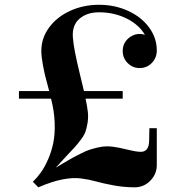

<svg xmlns="http://www.w3.org/2000/svg" viewBox="-20 -780 743 812"><path d="M119.1 -11.2Q137.2 -28.8 152.8 -50.5Q168.5 -72.3 183.1 -105.5Q197.8 -138.7 205.3 -175.3Q212.9 -211.9 211.2 -261Q209.5 -310.1 195.8 -362.8H60.1V-395H188Q175.8 -440.4 171.1 -459Q166.5 -477.5 160.6 -510Q154.8 -542.5 154.8 -564V-564.9Q154.8 -619.1 188 -664.1Q221.2 -709 277.1 -734.4Q333 -759.8 398.9 -759.8Q465.3 -759.8 521.5 -734.1Q577.6 -708.5 610.4 -664.1Q643.1 -619.6 643.1 -566.9Q643.1 -535.2 622.1 -513.7Q601.1 -492.2 570.8 -492.2Q541 -492.2 520 -513.2Q499 -534.2 499 -564Q499 -600.6 528.3 -622.1Q557.6 -643.6 592.8 -632.8Q567.9 -675.8 515.1 -701.9Q462.4 -728 398.9 -728Q347.7 -728 316.2 -700.9Q284.7 -673.8 288.1 -623Q290.5 -592.8 297.4 -557.9Q304.2 -522.9 317.9 -466.3Q331.5 -409.7 335 -395H499V-362.8H341.8Q349.1 -330.1 351.6 -305.4Q354 -280.8 350.1 -258.8Q346.2 -236.8 341.3 -222.7Q336.4 -208.5 321.5 -188.7Q306.6 -168.9 295.2 -156.5Q283.7 -144 258.5 -117.4Q233.4 -90.8 215.8 -70.8Q219.7 -73.2 248 -90.1Q276.4 -106.9 285.4 -111.8Q294.4 -116.7 319.3 -129.4Q344.2 -142.1 358.6 -146.7Q373 -151.4 393.6 -156.2Q414.1 -161.1 432.1 -161.1Q455.1 -161.1 484.6 -155Q514.2 -148.9 534.2 -143.8Q554.2 -138.7 572.8 -137.9Q591.3 -137.2 600.8 -148.7Q610.4 -160.2 610.8 -186L611.8 -237.8H643.1V-82Q643.1 -43.9 616 -16.1Q588.9 11.7 550.8 12.2Q503.9 12.2 459.7 3.9Q415.5 -4.4 386 -12.7Q356.4 -21 322 -25.4Q287.6 -29.8 243.2 -21Q198.7 -12.2 142.1 12.2Z"/></svg>

Font: Fin Serif Display
Style: Italic
Weight: 400
Designer: J. Blake Harris
Version: Version 1.006;FEAKit 1.0